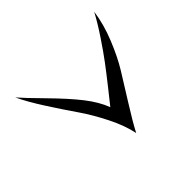

<svg xmlns="http://www.w3.org/2000/svg" viewBox="-118 -746 808 808"><g transform="rotate(45 286.5 -342.0)"><path d="M50 -97Q77 -120 145 -187Q213 -254 263.5 -293.5Q314 -333 362 -351Q346 -364 296 -403.5Q246 -443 212 -468.5Q178 -494 126.5 -528.5Q75 -563 30 -587Q96 -578 165 -550Q234 -522 283 -492Q332 -462 401 -418.5Q470 -375 516 -351Q461 -340 396.5 -307.5Q332 -275 281.5 -240Q231 -205 165 -162.5Q99 -120 50 -97Z"/></g></svg>

Font: EptKazoo
Style: Medium
Weight: 500
Version: Version 001.000